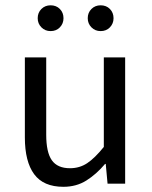

<svg xmlns="http://www.w3.org/2000/svg" viewBox="-20 -707 584 739"><path d="M224 12Q147.3 12 111.5 -36.5Q75.7 -85 75.7 -178V-486H157.9V-188.7Q157.9 -120.8 179.5 -90.2Q201.2 -59.5 249.3 -59.5Q286.4 -59.5 315.7 -79Q345 -98.5 379.6 -141.5V-486H461.7V0H394L387 -75.9H384.3Q350.8 -36.3 312.4 -12.2Q274 12 224 12ZM174.7 -587.3Q153.6 -587.3 139.4 -601.7Q125.1 -616.2 125.1 -636.9Q125.1 -658.3 139.4 -672.5Q153.6 -686.6 174.7 -686.6Q196.5 -686.6 210.4 -672.5Q224.4 -658.3 224.4 -636.9Q224.4 -616.2 210.4 -601.7Q196.5 -587.3 174.7 -587.3ZM367.3 -587.3Q346.2 -587.3 332 -601.7Q317.7 -616.2 317.7 -636.9Q317.7 -658.3 332 -672.5Q346.2 -686.6 367.3 -686.6Q389.1 -686.6 403 -672.5Q417 -658.3 417 -636.9Q417 -616.2 403 -601.7Q389.1 -587.3 367.3 -587.3Z"/></svg>

Font: Source Sans 3 VF
Style: Regular
Weight: 200
Designer: Paul D. Hunt
Foundry: Adobe
Version: Version 3.046;hotconv 1.0.118;makeotfexe 2.5.65603